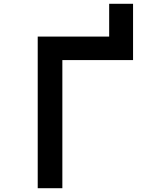

<svg xmlns="http://www.w3.org/2000/svg" viewBox="-20 -993 790 1013"><path d="M556 -790V-973H682V-790ZM179 -800H682V-676H309V0H179Z"/></svg>

Font: Martian Mono SemiExpanded Medium
Style: Regular
Weight: 500
Width: 6
Designer: Roman Shamin
Foundry: Evil Martians
Version: Version 1.000